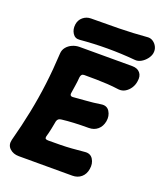

<svg xmlns="http://www.w3.org/2000/svg" viewBox="-158 -967 918 1084"><g transform="rotate(20 301.0 -425.0)"><path d="M571 -611Q568 -589 556 -570.5Q544 -552 526 -541Q508 -530 486 -532Q449 -537 416 -539Q383 -541 349.5 -541.5Q316 -542 276 -542Q266 -542 261 -536Q256 -530 255 -520Q253 -493 249 -468.5Q245 -444 242 -423Q240 -411 245 -406.5Q250 -402 258 -403Q300 -407 338 -409.5Q376 -412 421 -419Q456 -425 472.5 -399Q489 -373 483 -339Q477 -307 455.5 -288.5Q434 -270 402 -270Q354 -270 314.5 -268Q275 -266 242 -262Q231 -261 224.5 -256.5Q218 -252 215 -242Q211 -220 206 -195Q201 -170 193 -142Q191 -132 196 -128.5Q201 -125 211 -125Q253 -125 286 -125.5Q319 -126 352.5 -128.5Q386 -131 427 -135Q461 -139 477 -113.5Q493 -88 487 -54Q482 -22 460.5 -3.5Q439 15 407 15H85Q52 15 30.5 -5Q9 -25 17 -58Q43 -155 61 -244.5Q79 -334 90 -423Q101 -512 106 -609Q107 -631 120.5 -647.5Q134 -664 154.5 -673Q175 -682 197 -682H514Q545 -682 561 -663Q577 -644 571 -611ZM601 -792Q598 -774 584.5 -756.5Q571 -739 552.5 -728.5Q534 -718 515 -720Q351 -735 184 -720Q156 -717 141.5 -740Q127 -763 131 -792V-793Q135 -821 155.5 -838Q176 -855 203 -855Q287 -855 371 -856.5Q455 -858 538 -865Q557 -867 572.5 -856.5Q588 -846 596 -829Q604 -812 601 -793Z"/></g></svg>

Font: Winky Sans
Style: Bold Italic
Weight: 700
Italic angle: -8.97852°
Designer: Simon Atzbach
Foundry: typofactur
Version: Version 1.205